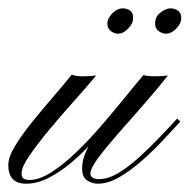

<svg xmlns="http://www.w3.org/2000/svg" viewBox="-84 -443 457 463"><path d="M89 -263Q98 -259 116.5 -259Q135 -259 148 -261Q123 -231 92 -196.5Q61 -162 33 -128Q5 -94 -13.5 -67Q-32 -40 -32 -25Q-32 -15 -26.5 -12Q-21 -9 -13 -9Q11 -9 40.5 -28Q70 -47 101.5 -77.5Q133 -108 163 -143Q193 -178 218.5 -209.5Q244 -241 262 -262Q272 -259 290 -259Q308 -259 321 -261Q295 -228 263 -191.5Q231 -155 201.5 -121.5Q172 -88 153 -62.5Q134 -37 134 -24Q134 -18 139.5 -14.5Q145 -11 155 -11Q177 -11 202.5 -26.5Q228 -42 253.5 -65.5Q279 -89 302.5 -113.5Q326 -138 343 -157L351 -150Q335 -133 311.5 -107.5Q288 -82 260.5 -57.5Q233 -33 205 -16.5Q177 0 152 0Q138 0 126 -8Q114 -16 114 -37Q114 -56 123 -76.5Q132 -97 142 -112.5Q152 -128 154 -131L161 -128Q152 -115 132.5 -93.5Q113 -72 87.5 -50.5Q62 -29 34 -14.5Q6 0 -21 0Q-64 0 -64 -45Q-64 -64 -48 -90.5Q-32 -117 -7.5 -147.5Q17 -178 43 -208Q69 -238 89 -263ZM341 -374Q324 -357 307 -363.5Q290 -370 290 -386Q290 -402 301 -411Q320 -427 336.5 -421.5Q353 -416 353 -401Q353 -392 349.5 -385.5Q346 -379 341 -374ZM225 -374Q208 -357 191.5 -363.5Q175 -370 175 -386Q175 -394 179 -400.5Q183 -407 187 -411Q202 -426 219.5 -422Q237 -418 237 -401Q237 -392 233.5 -385.5Q230 -379 225 -374Z"/></svg>

Font: Kapakana
Style: Regular
Weight: 400
Designer: Kousuke Nagai
Version: Version 1.002